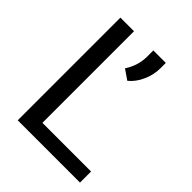

<svg xmlns="http://www.w3.org/2000/svg" viewBox="-201 -825 940 940"><g transform="rotate(45 269.0 -355.5)"><path d="M176.8 -76.7H513.7V0H82.5V-710.9H176.8ZM325.2 -516.1 273.9 -551.3Q309.1 -604.5 310.1 -666.5V-711.4H396.5V-674.3Q396.5 -629.9 377.2 -586.2Q357.9 -542.5 325.2 -516.1Z"/></g></svg>

Font: RobotoInd
Style: Regular
Weight: 400
Designer: Google
Version: Version 2.001101; 2014